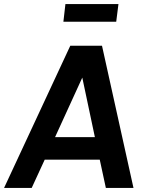

<svg xmlns="http://www.w3.org/2000/svg" viewBox="-23 -925 714 945"><path d="M299 -905H560L549 -818H289ZM-3 0 323 -700H479L634 0H498L468 -139H197L133 0ZM248 -250H444L382 -543Z"/></svg>

Font: Haskoy Bold
Style: Italic
Weight: 700
Designer: Ertekin Erdin
Foundry: Ertekin Erdin
Version: Version 2.000; ttfautohint (v1.8.4.7-5d5b)